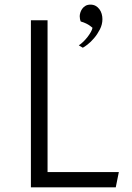

<svg xmlns="http://www.w3.org/2000/svg" viewBox="-20 -802 567 822"><path d="M112.3 0V-715.3H183.6V-65.4H488.8L475.6 0ZM317.4 -607.9Q326.7 -613.8 336.7 -623.5Q346.7 -633.3 355 -644Q363.3 -654.8 369.1 -665.3Q375 -675.8 376 -683.1Q372.1 -686.5 366.2 -690.9Q360.4 -695.3 353.3 -699Q346.2 -702.6 339.1 -705.6Q332 -708.5 325.7 -710Q323.2 -715.3 322.3 -721.9Q321.3 -728.5 321.3 -732.4Q321.3 -738.8 323.7 -747.3Q326.2 -755.9 331.5 -763.7Q336.9 -771.5 345.7 -776.9Q354.5 -782.2 367.2 -782.2Q379.9 -782.2 389.4 -776.9Q398.9 -771.5 405.5 -762.7Q412.1 -753.9 415.3 -742.7Q418.5 -731.4 418.5 -720.2Q418.5 -697.3 407.7 -676.3Q397 -655.3 382.8 -638.7Q368.7 -622.1 354.7 -611.3Q340.8 -600.6 334.5 -597.7Z"/></svg>

Font: Proza Libre
Style: Light
Weight: 300
Designer: Jasper de Waard
Foundry: Jasper de Waard
Version: Version 1.000; ttfautohint (v1.4.1.8-43bc)